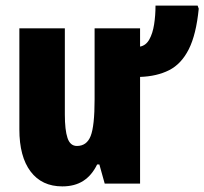

<svg xmlns="http://www.w3.org/2000/svg" viewBox="-20 -654 728 684"><path d="M688 -623Q679 -531 652.5 -478.5Q626 -426 582.5 -404Q539 -382 479 -380V0H353L334 -68H326Q307 -29 276.5 -9.5Q246 10 202 10Q129 10 89 -43Q49 -96 49 -193V-553H211V-246Q211 -191 220.5 -162.5Q230 -134 254 -134Q289 -134 303 -169.5Q317 -205 317 -300V-553H479V-488Q500 -492 512 -513.5Q524 -535 529 -567Q534 -599 534 -634H684Z"/></svg>

Font: Noto Sans ExtraCondensed Black
Style: Regular
Weight: 900
Width: 2
Designer: Monotype Design Team
Foundry: Monotype Imaging Inc.
Version: Version 2.013; ttfautohint (v1.8.4.7-5d5b)